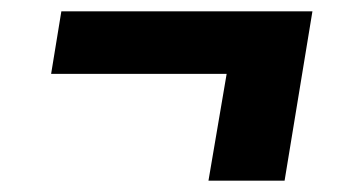

<svg xmlns="http://www.w3.org/2000/svg" viewBox="-20 -415 640 338"><path d="M347 -97 379 -285H70L88 -395H530L481 -97Z"/></svg>

Font: Iosevka SS04 XBd Ex Obl
Style: Regular
Weight: 800
Width: 7
Italic angle: -9°
Monospace: yes
Designer: Belleve Invis
Foundry: Belleve Invis
Version: Version 19.0.0; ttfautohint (v1.8.4)